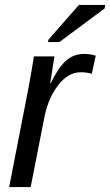

<svg xmlns="http://www.w3.org/2000/svg" viewBox="-20 -756 445 776"><path d="M367 -531 351 -458Q329 -464 307 -464Q254 -464 214 -410Q173 -357 158 -275L104 0H17L96 -405L108 -473L117 -528H200L183 -420H185Q217 -485 247.5 -511.5Q278 -538 320 -538Q345 -538 367 -531ZM220 -586H174L176 -596L299 -736H405L403 -722Z"/></svg>

Font: Libra Sans
Style: Italic
Weight: 400
Italic angle: -12°
Foundry: Context Ltd
Version: Version 1.002